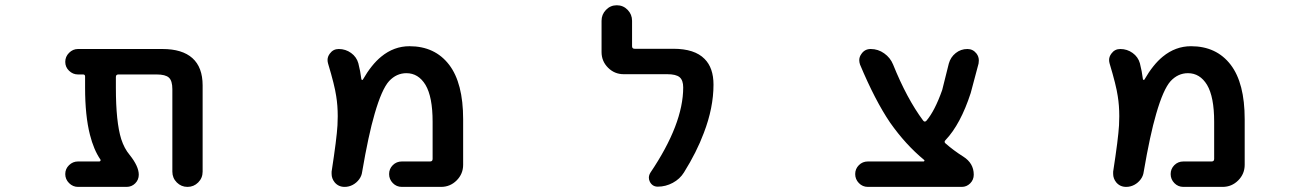

<svg xmlns="http://www.w3.org/2000/svg" viewBox="-20 -736 5040 737"><path d="M641.6 -77.1V-393.6Q641.6 -425.8 628.4 -438Q615.2 -450.2 581.1 -450.2H434.6Q424.8 -450.2 424.8 -440.4V-399.4Q424.8 -267.6 445.3 -202.1Q457 -166 477.5 -141.6Q512.7 -97.7 512.7 -65.4Q512.7 -45.9 499 -32.2Q485.4 -18.6 465.8 -18.6H279.3Q259.8 -18.6 245.1 -33.2Q230.5 -47.9 230.5 -67.9Q230.5 -87.9 245.1 -102.1Q259.8 -116.2 279.3 -116.2H361.3Q364.3 -116.2 365.7 -119.1Q367.2 -122.1 365.2 -124Q339.8 -161.1 325.2 -218.8Q306.6 -292 306.6 -399.4V-442.4Q306.6 -450.2 298.8 -450.2H279.3Q259.8 -450.2 245.1 -464.4Q230.5 -478.5 230.5 -498.5Q230.5 -518.6 245.1 -533.2Q259.8 -547.9 279.3 -547.9H603.5Q679.7 -547.9 718.8 -512.7Q757.8 -477.5 757.8 -408.2V-77.1Q757.8 -52.7 740.7 -35.6Q723.6 -18.6 699.7 -18.6Q675.8 -18.6 658.7 -35.6Q641.6 -52.7 641.6 -77.1Z M1522.5 -18.6Q1502 -18.6 1487.8 -33.2Q1473.6 -47.9 1473.6 -67.9Q1473.6 -87.9 1487.8 -102.1Q1502 -116.2 1522.5 -116.2H1630.9Q1640.6 -116.2 1640.6 -126V-268.6Q1640.6 -364.3 1613.3 -410.2Q1585.9 -455.1 1540 -455.1Q1502 -455.1 1473.6 -424.8Q1445.3 -393.6 1418 -298.8Q1394.5 -218.8 1370.1 -76.2Q1368.2 -60.5 1358.4 -47.4Q1348.6 -34.2 1334 -26.4Q1319.3 -18.6 1302.7 -18.6Q1279.3 -18.6 1264.6 -36.1Q1252.9 -50.8 1252.9 -68.4Q1252.9 -72.3 1252.9 -77.1Q1272.5 -204.1 1275.4 -254.9Q1276.4 -272.5 1276.4 -290Q1276.4 -331.1 1270.5 -367.2Q1264.6 -408.2 1239.3 -492.2Q1237.3 -499 1237.3 -505.9Q1237.3 -518.6 1246.1 -530.3Q1258.8 -547.9 1280.3 -547.9Q1306.6 -547.9 1327.6 -532.7Q1348.6 -517.6 1355.5 -493.2Q1363.3 -462.9 1367.2 -431.6Q1368.2 -429.7 1370.1 -429.2Q1372.1 -428.7 1373 -430.7Q1406.2 -488.3 1443.4 -518.6Q1492.2 -558.6 1551.8 -558.6Q1649.4 -558.6 1704.1 -487.3Q1757.8 -417 1757.8 -278.3V-103.5Q1757.8 -68.4 1732.9 -43.5Q1708 -18.6 1672.9 -18.6Z M2504.9 -19.5Q2484.4 -19.5 2474.6 -38.1Q2470.7 -45.9 2470.7 -53.7Q2470.7 -63.5 2476.6 -73.2Q2602.5 -259.8 2602.5 -400.4Q2602.5 -427.7 2588.9 -439.5Q2575.2 -451.2 2541 -451.2H2374Q2338.9 -451.2 2314 -476.1Q2289.1 -501 2289.1 -536.1V-656.2Q2289.1 -680.7 2306.2 -698.2Q2323.2 -715.8 2347.7 -715.8Q2372.1 -715.8 2389.2 -698.2Q2406.2 -680.7 2406.2 -656.2V-558.6Q2406.2 -548.8 2416 -548.8H2564.5Q2646.5 -548.8 2684.6 -509.8Q2718.8 -475.6 2718.8 -411.1Q2718.8 -322.3 2681.6 -225.6Q2654.3 -152.3 2605.5 -74.2Q2589.8 -48.8 2562.5 -34.2Q2535.2 -19.5 2504.9 -19.5Z M3311.5 -18.6Q3291 -18.6 3276.9 -33.2Q3262.7 -47.9 3262.7 -67.9Q3262.7 -87.9 3276.9 -102.1Q3291 -116.2 3311.5 -116.2H3525.4Q3527.3 -116.2 3528.3 -118.7Q3529.3 -121.1 3527.3 -122.1Q3456.1 -180.7 3396.5 -265.6Q3338.9 -350.6 3281.2 -488.3Q3278.3 -497.1 3278.3 -504.9Q3278.3 -517.6 3286.1 -528.3Q3298.8 -547.9 3322.3 -547.9Q3350.6 -547.9 3374 -531.2Q3397.5 -514.6 3408.2 -488.3Q3460.9 -357.4 3523.4 -273.4Q3529.3 -265.6 3536.1 -272.5Q3568.4 -310.5 3596.7 -390.6L3622.1 -492.2Q3628.9 -516.6 3648.4 -532.2Q3668 -547.9 3693.4 -547.9Q3714.8 -547.9 3728.5 -530.3Q3737.3 -518.6 3737.3 -503.9Q3737.3 -498 3736.3 -492.2L3706.1 -378.9Q3667 -258.8 3609.4 -198.2Q3602.5 -191.4 3609.4 -185.5Q3640.6 -158.2 3677.7 -134.8Q3717.8 -109.4 3717.8 -65.4Q3717.8 -45.9 3704.1 -32.2Q3690.4 -18.6 3671.9 -18.6Z M4522.5 -18.6Q4502 -18.6 4487.8 -33.2Q4473.6 -47.9 4473.6 -67.9Q4473.6 -87.9 4487.8 -102.1Q4502 -116.2 4522.5 -116.2H4630.9Q4640.6 -116.2 4640.6 -126V-268.6Q4640.6 -364.3 4613.3 -410.2Q4585.9 -455.1 4540 -455.1Q4502 -455.1 4473.6 -424.8Q4445.3 -393.6 4418 -298.8Q4394.5 -218.8 4370.1 -76.2Q4368.2 -60.5 4358.4 -47.4Q4348.6 -34.2 4334 -26.4Q4319.3 -18.6 4302.7 -18.6Q4279.3 -18.6 4264.6 -36.1Q4252.9 -50.8 4252.9 -68.4Q4252.9 -72.3 4252.9 -77.1Q4272.5 -204.1 4275.4 -254.9Q4276.4 -272.5 4276.4 -290Q4276.4 -331.1 4270.5 -367.2Q4264.6 -408.2 4239.3 -492.2Q4237.3 -499 4237.3 -505.9Q4237.3 -518.6 4246.1 -530.3Q4258.8 -547.9 4280.3 -547.9Q4306.6 -547.9 4327.6 -532.7Q4348.6 -517.6 4355.5 -493.2Q4363.3 -462.9 4367.2 -431.6Q4368.2 -429.7 4370.1 -429.2Q4372.1 -428.7 4373 -430.7Q4406.2 -488.3 4443.4 -518.6Q4492.2 -558.6 4551.8 -558.6Q4649.4 -558.6 4704.1 -487.3Q4757.8 -417 4757.8 -278.3V-103.5Q4757.8 -68.4 4732.9 -43.5Q4708 -18.6 4672.9 -18.6Z"/></svg>

Font: Rounded-X Mgen+ 1mn medium
Style: Regular
Weight: 500
Designer: [Source Han Sans]
Ryoko NISHIZUKA  (kana & ideographs); Paul D. Hunt (Latin, Greek & Cyrillic); Wenlong ZHANG  (bopomofo
Version: Version 1.059.20150602